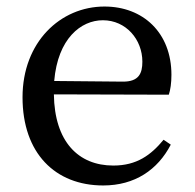

<svg xmlns="http://www.w3.org/2000/svg" viewBox="-20 -554 596 588"><path d="M146 -306C157 -436 228 -492 295 -492C366 -492 416 -433 416 -365C416 -329 405 -304 357 -304ZM497 -264C502 -279 505 -300 505 -325C505 -454 418 -534 300 -534C165 -534 49 -425 49 -256C49 -85 149 14 296 14C393 14 463 -34 503 -111L481 -126C442 -79 399 -47 327 -47C220 -47 147 -120 145 -265Z"/></svg>

Font: Noto Serif CJK JP Medium
Style: Regular
Weight: 500
Designer: Ryoko NISHIZUKA 西塚涼子 (kana & ideographs); Frank Grießhammer (Latin, Greek & Cyrillic); Wenlong ZHANG 张文龙 (bopomofo); San
Foundry: Adobe Systems Incorporated
Version: Version 1.000;PS 1;hotconv 16.6.53;makeotf.lib2.5.65590